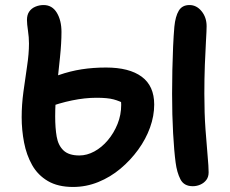

<svg xmlns="http://www.w3.org/2000/svg" viewBox="-20 -729 914 762"><path d="M270 13Q210 13 170 -10.5Q130 -34 107.5 -74Q85 -114 75.5 -163.5Q66 -213 66 -264Q66 -313 73 -365Q80 -417 87.5 -466.5Q95 -516 95 -556Q95 -581 91 -607.5Q87 -634 87 -650Q87 -670 96 -683Q105 -696 120.5 -702.5Q136 -709 153 -709Q187 -709 205.5 -678.5Q224 -648 224 -602Q224 -558 218 -500.5Q212 -443 205.5 -382.5Q199 -322 199 -267Q199 -221 205 -186.5Q211 -152 232 -132Q253 -112 295 -112Q325 -112 354.5 -128Q384 -144 408 -172.5Q432 -201 446.5 -237Q461 -273 461 -313Q461 -325 459 -335Q457 -345 452 -358L479 -315Q455 -328 431 -334.5Q407 -341 363 -341Q317 -341 266 -330.5Q215 -320 165 -301L113 -390Q167 -415 213 -431Q259 -447 304.5 -454Q350 -461 401 -461Q493 -461 542.5 -424.5Q592 -388 592 -314Q592 -269 575.5 -223Q559 -177 528.5 -135Q498 -93 458 -59.5Q418 -26 370 -6.5Q322 13 270 13ZM745 10Q710 10 696 -17.5Q682 -45 677 -84Q671 -129 667 -200.5Q663 -272 663 -357Q663 -402 664 -450.5Q665 -499 667 -544Q669 -589 672 -623Q676 -664 689.5 -686.5Q703 -709 732 -709Q760 -709 780 -684.5Q800 -660 800 -625Q800 -608 797.5 -567Q795 -526 793 -471.5Q791 -417 791 -357Q791 -279 795.5 -216.5Q800 -154 804 -110.5Q808 -67 808 -45Q808 -27 799 -15Q790 -3 775.5 3.5Q761 10 745 10Z"/></svg>

Font: Shantell Sans SemiBold
Style: Regular
Weight: 600
Designer: Stephen Nixon, Anya Danilova, Shantell Martin
Foundry: Arrow Type
Version: Version 1.011;[c5ecc13dd]